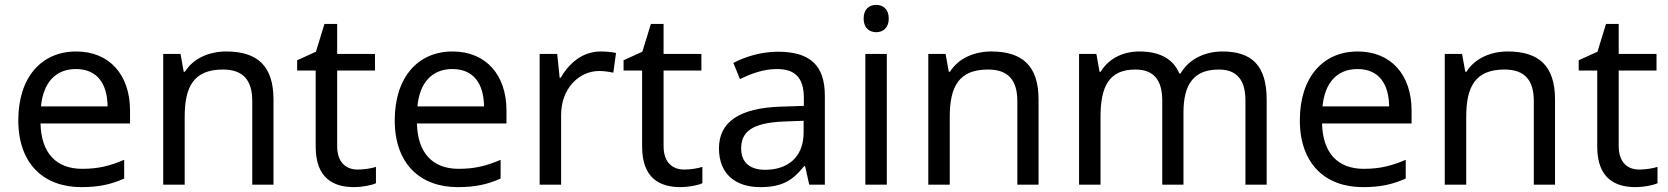

<svg xmlns="http://www.w3.org/2000/svg" viewBox="-20 -757 6836 787"><path d="M292 -546C150 -546 55 -440 55 -264C55 -85 160 10 313 10C386 10 434 -1 489 -25V-102C433 -78 385 -65 317 -65C210 -65 149 -130 146 -251H513V-304C513 -450 429 -546 292 -546ZM291 -474C380 -474 420 -412 421 -321H148C157 -417 207 -474 291 -474Z M907 -546C839 -546 773 -519 738 -463H733L720 -536H649V0H737V-278C737 -403 775 -472 894 -472C976 -472 1014 -429 1014 -343V0H1101V-349C1101 -487 1035 -546 907 -546Z M1446 -62C1397 -62 1362 -93 1362 -158V-468H1517V-536H1362V-659H1310L1275 -545L1198 -510V-468H1274V-156C1274 -26 1347 10 1431 10C1463 10 1502 3 1521 -6V-73C1504 -67 1472 -62 1446 -62Z M1835 -546C1693 -546 1598 -440 1598 -264C1598 -85 1703 10 1856 10C1929 10 1977 -1 2032 -25V-102C1976 -78 1928 -65 1860 -65C1753 -65 1692 -130 1689 -251H2056V-304C2056 -450 1972 -546 1835 -546ZM1834 -474C1923 -474 1963 -412 1964 -321H1691C1700 -417 1750 -474 1834 -474Z M2442 -546C2367 -546 2312 -497 2278 -438H2274L2264 -536H2192V0H2280V-286C2280 -394 2353 -466 2436 -466C2454 -466 2477 -463 2494 -459L2505 -540C2487 -544 2462 -546 2442 -546Z M2784 -62C2735 -62 2700 -93 2700 -158V-468H2855V-536H2700V-659H2648L2613 -545L2536 -510V-468H2612V-156C2612 -26 2685 10 2769 10C2801 10 2840 3 2859 -6V-73C2842 -67 2810 -62 2784 -62Z M3169 -545C3099 -545 3033 -524 2986 -499L3013 -433C3057 -454 3108 -474 3164 -474C3234 -474 3275 -444 3275 -355V-323L3184 -320C3009 -315 2927 -256 2927 -149C2927 -40 2999 10 3096 10C3186 10 3229 -17 3276 -76H3280L3297 0H3361V-365C3361 -490 3299 -545 3169 -545ZM3195 -259 3274 -262V-214C3274 -110 3206 -61 3116 -61C3058 -61 3018 -88 3018 -148C3018 -216 3061 -254 3195 -259Z M3572 -737C3543 -737 3520 -720 3520 -681C3520 -643 3543 -625 3572 -625C3599 -625 3623 -643 3623 -681C3623 -720 3599 -737 3572 -737ZM3615 -536H3527V0H3615Z M4043 -546C3975 -546 3909 -519 3874 -463H3869L3856 -536H3785V0H3873V-278C3873 -403 3911 -472 4030 -472C4112 -472 4150 -429 4150 -343V0H4237V-349C4237 -487 4171 -546 4043 -546Z M4991 -546C4921 -546 4855 -517 4819 -456H4814C4788 -517 4732 -546 4650 -546C4586 -546 4525 -519 4492 -463H4487L4474 -536H4403V0H4491V-278C4491 -403 4526 -472 4634 -472C4709 -472 4744 -429 4744 -345V0H4831V-296C4831 -410 4872 -472 4976 -472C5050 -472 5085 -429 5085 -345V0H5172V-349C5172 -487 5112 -546 4991 -546Z M5545 -546C5403 -546 5308 -440 5308 -264C5308 -85 5413 10 5566 10C5639 10 5687 -1 5742 -25V-102C5686 -78 5638 -65 5570 -65C5463 -65 5402 -130 5399 -251H5766V-304C5766 -450 5682 -546 5545 -546ZM5544 -474C5633 -474 5673 -412 5674 -321H5401C5410 -417 5460 -474 5544 -474Z M6160 -546C6092 -546 6026 -519 5991 -463H5986L5973 -536H5902V0H5990V-278C5990 -403 6028 -472 6147 -472C6229 -472 6267 -429 6267 -343V0H6354V-349C6354 -487 6288 -546 6160 -546Z M6699 -62C6650 -62 6615 -93 6615 -158V-468H6770V-536H6615V-659H6563L6528 -545L6451 -510V-468H6527V-156C6527 -26 6600 10 6684 10C6716 10 6755 3 6774 -6V-73C6757 -67 6725 -62 6699 -62Z"/></svg>

Font: Noto Sans Cuneiform
Style: Regular
Weight: 400
Designer: Monotype Design Team
Foundry: Monotype Imaging Inc.
Version: Version 2.001